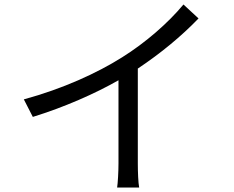

<svg xmlns="http://www.w3.org/2000/svg" viewBox="-20 -803 1040 854"><path d="M86 -361 126 -283C265 -326 402 -386 507 -446V-76C507 -38 504 12 501 31H599C595 11 593 -38 593 -76V-498C695 -566 787 -642 863 -721L796 -783C727 -700 627 -613 523 -548C412 -478 259 -408 86 -361Z"/></svg>

Font: Noto Sans CJK SC
Style: Regular
Weight: 400
Designer: Ryoko NISHIZUKA 西塚涼子 (kana, bopomofo & ideographs); Paul D. Hunt (Latin, Greek & Cyrillic); Sandoll Communications 산돌커뮤니
Foundry: Adobe
Version: Version 2.004;hotconv 1.0.118;makeotfexe 2.5.65603